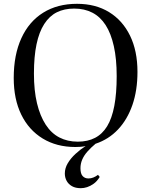

<svg xmlns="http://www.w3.org/2000/svg" viewBox="-20 -757 793 1007"><path d="M404 230Q376 230 357.5 219.5Q339 209 329.5 191.5Q320 174 320 153Q320 125 335.5 99Q351 73 376 50Q401 27 429 9Q416 12 402.5 13Q389 14 375 14Q277 14 204 -30.5Q131 -75 91.5 -156Q52 -237 52 -348Q52 -469 92 -556.5Q132 -644 206.5 -690.5Q281 -737 384 -737Q481 -737 552 -693.5Q623 -650 662 -570Q701 -490 701 -380Q701 -283 674.5 -206.5Q648 -130 599 -78Q550 -26 481 -3Q456 18 438 38.5Q420 59 411 80.5Q402 102 402 125Q402 154 413.5 166.5Q425 179 444 179Q457 179 469.5 174Q482 169 494 160L503 171Q489 194 471.5 206.5Q454 219 437 224.5Q420 230 404 230ZM388 -14Q440 -14 478.5 -34Q517 -54 542 -95Q567 -136 579.5 -201.5Q592 -267 592 -358Q592 -448 577 -515Q562 -582 534 -625.5Q506 -669 464.5 -690.5Q423 -712 369 -712Q317 -712 278 -692.5Q239 -673 212 -631Q185 -589 171.5 -524.5Q158 -460 158 -371Q158 -282 174 -215.5Q190 -149 219.5 -103.5Q249 -58 291.5 -36Q334 -14 388 -14Z"/></svg>

Font: Literata 60pt
Style: Regular
Weight: 400
Designer: Latin by Veronika Burian and Jose Scaglione. Greek by Irene Vlachou. Cyrillic by Vera Evstafieva.
Foundry: TypeTogether
Version: Version 3.002